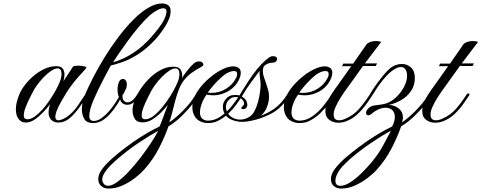

<svg xmlns="http://www.w3.org/2000/svg" viewBox="-20 -705 2794 1114"><path d="M130 6Q102 6 87 -15.5Q72 -37 72 -71Q72 -108 92 -157Q103 -184 125 -212.5Q147 -241 176 -265.5Q205 -290 238.5 -305.5Q272 -321 307 -321Q334 -321 344 -307Q354 -293 354 -273Q354 -254 348 -234L404 -319Q411 -324 435 -324Q453 -324 469.5 -320Q486 -316 479 -308Q471 -298 451.5 -277.5Q432 -257 409.5 -229Q387 -201 367 -170Q357 -153 337.5 -120Q318 -87 307 -57Q301 -39 301 -28Q301 -7 319 -7Q329 -7 346 -14.5Q363 -22 379 -35Q411 -61 435 -97.5Q459 -134 478 -162Q479 -163 480.5 -164Q482 -165 486 -165Q490 -165 492 -161.5Q494 -158 490 -153Q462 -111 435 -74.5Q408 -38 380 -16Q352 6 319 6Q293 6 277.5 -9.5Q262 -25 262 -52Q262 -64 264.5 -77Q267 -90 271 -101Q255 -80 231.5 -55Q208 -30 182 -12Q156 6 130 6ZM139 -13Q159 -13 181.5 -29Q204 -45 227 -70.5Q250 -96 269 -125Q285 -149 300.5 -176Q316 -203 326.5 -229Q337 -255 337 -276Q337 -308 314 -308Q298 -308 277 -294Q256 -280 234.5 -258Q213 -236 194.5 -210.5Q176 -185 165 -161Q162 -155 150.5 -132Q139 -109 128.5 -82Q118 -55 118 -35Q118 -13 139 -13Z M520 9Q483 9 469 -15Q455 -39 455 -70Q455 -91 459.5 -112Q464 -133 471 -150Q490 -196 519.5 -253.5Q549 -311 586.5 -372Q624 -433 667 -490Q710 -547 755 -592Q800 -637 844 -662Q884 -685 920 -685Q942 -685 956 -674.5Q970 -664 970 -640Q970 -630 967.5 -617Q965 -604 958 -589Q946 -561 925.5 -532Q905 -503 886 -481Q832 -422 780 -389.5Q728 -357 686.5 -343.5Q645 -330 623 -325Q621 -322 609 -299.5Q597 -277 580 -244.5Q563 -212 547 -178.5Q531 -145 521 -121Q511 -97 504.5 -74Q498 -51 498 -32Q498 -16 505.5 -9.5Q513 -3 523 -3Q546 -3 569 -19.5Q592 -36 611 -58Q635 -85 651.5 -111.5Q668 -138 670 -142Q662 -160 662 -186Q662 -208 669.5 -227.5Q677 -247 694 -247Q703 -247 709.5 -238Q716 -229 716 -215Q716 -203 712 -192Q710 -188 703 -173Q696 -158 691 -154Q689 -130 699 -120.5Q709 -111 720 -111Q733 -111 748 -122.5Q763 -134 779 -162Q781 -165 783.5 -165.5Q786 -166 787 -166Q790 -166 790.5 -160.5Q791 -155 791 -153Q768 -120 752.5 -108.5Q737 -97 718 -97Q703 -97 691.5 -105.5Q680 -114 677 -128Q669 -113 654 -90Q639 -67 618.5 -44Q598 -21 573.5 -6Q549 9 520 9ZM636 -344Q655 -348 689.5 -363Q724 -378 767.5 -408Q811 -438 856 -488Q874 -508 897.5 -538Q921 -568 933 -593Q946 -622 946 -638Q946 -657 928 -657Q912 -657 889.5 -644.5Q867 -632 849 -616Q818 -588 784 -547.5Q750 -507 719.5 -465Q689 -423 666.5 -390Q644 -357 636 -344Z M610 389Q584 389 567 374Q550 359 550 334Q550 322 555 307.5Q560 293 571 278Q591 250 629.5 215.5Q668 181 710 150Q756 115 798.5 88.5Q841 62 870.5 46.5Q900 31 905 29Q907 27 912.5 12.5Q918 -2 925 -20Q932 -38 937.5 -53.5Q943 -69 945 -74L954 -97Q936 -74 912.5 -50.5Q889 -27 862.5 -11Q836 5 808 5Q774 5 761.5 -16.5Q749 -38 749 -64Q749 -77 751.5 -89.5Q754 -102 757 -112Q766 -141 787.5 -176Q809 -211 840 -243.5Q871 -276 908.5 -297Q946 -318 986 -318Q1016 -318 1026.5 -303Q1037 -288 1037 -269Q1037 -265 1036.5 -261Q1036 -257 1035 -252Q1046 -269 1066.5 -295.5Q1087 -322 1106 -338Q1120 -349 1134 -349Q1145 -349 1152.5 -343.5Q1160 -338 1160 -331Q1160 -324 1150 -318Q1119 -302 1092 -282.5Q1065 -263 1044 -235Q1028 -213 1016 -181Q1004 -149 995 -114.5Q986 -80 978 -48.5Q970 -17 962 5Q978 -5 1006 -29Q1034 -53 1064.5 -87Q1095 -121 1117 -159Q1121 -164 1123 -165Q1125 -166 1127 -166Q1130 -166 1132.5 -163.5Q1135 -161 1134 -158Q1106 -109 1070 -69Q1034 -29 1003 -4Q972 21 958 27Q937 87 902.5 154.5Q868 222 814 282Q794 304 761.5 329Q729 354 690 371.5Q651 389 610 389ZM823 -13Q846 -13 871.5 -33Q897 -53 922.5 -84Q948 -115 969 -149Q990 -183 1003.5 -212Q1017 -241 1019 -256Q1020 -261 1020.5 -266.5Q1021 -272 1021 -276Q1021 -308 998 -308Q982 -308 961 -294Q940 -280 918.5 -258Q897 -236 878.5 -210.5Q860 -185 849 -161Q846 -155 834.5 -132Q823 -109 812.5 -82Q802 -55 802 -35Q802 -13 823 -13ZM607 373Q630 373 661.5 350Q693 327 727.5 290Q762 253 795 210Q828 167 855 126Q882 85 898 54Q884 61 855 78.5Q826 96 789 120.5Q752 145 714.5 174Q677 203 644.5 232.5Q612 262 592.5 289Q573 316 573 338Q573 348 579 357Q589 373 607 373Z M1186 9Q1160 9 1137 -3.5Q1114 -16 1103 -44Q1096 -62 1096 -85Q1096 -113 1107 -140Q1121 -173 1148 -205Q1175 -237 1208 -263Q1241 -289 1274 -304.5Q1307 -320 1333 -320Q1355 -320 1368 -308Q1377 -299 1377 -282Q1377 -260 1360.5 -231.5Q1344 -203 1314 -182Q1295 -169 1269.5 -160.5Q1244 -152 1216 -152Q1207 -152 1197.5 -153Q1188 -154 1179 -156Q1172 -148 1162.5 -130.5Q1153 -113 1146.5 -92Q1140 -71 1140 -52Q1141 -26 1154.5 -15.5Q1168 -5 1187 -5Q1225 -5 1260.5 -29.5Q1296 -54 1325 -90Q1354 -126 1374 -159Q1377 -163 1379 -163.5Q1381 -164 1382 -164Q1385 -164 1387.5 -161Q1390 -158 1388 -153Q1375 -132 1354.5 -103Q1334 -74 1306.5 -47.5Q1279 -21 1245 -4Q1232 3 1216.5 6Q1201 9 1186 9ZM1207 -166Q1254 -166 1292.5 -190.5Q1331 -215 1348 -250Q1353 -258 1354.5 -265Q1356 -272 1356 -276Q1356 -293 1337 -293Q1325 -293 1310.5 -287Q1296 -281 1285 -273Q1266 -259 1245.5 -238.5Q1225 -218 1209 -198.5Q1193 -179 1185 -168Q1190 -167 1196 -166.5Q1202 -166 1207 -166Z M1657 -165Q1660 -165 1662 -162Q1664 -159 1662 -153Q1615 -78 1555 -46.5Q1495 -15 1436 -4Q1412 2 1386 2Q1352 2 1322 -11Q1292 -24 1279 -54Q1273 -69 1273 -84Q1273 -106 1284.5 -122.5Q1296 -139 1309 -146Q1317 -151 1326.5 -152.5Q1336 -154 1346 -154Q1359 -154 1369 -151Q1372 -156 1387 -180.5Q1402 -205 1424 -238.5Q1446 -272 1470 -302Q1496 -334 1520 -355Q1544 -376 1555 -378Q1558 -379 1561 -379Q1564 -379 1566 -379Q1577 -379 1582.5 -374Q1588 -369 1588 -362Q1588 -355 1580.5 -348Q1573 -341 1559 -341Q1543 -341 1527 -332.5Q1511 -324 1508 -313Q1505 -304 1505 -293Q1505 -275 1511.5 -257Q1518 -239 1524 -221Q1530 -203 1535.5 -184Q1541 -165 1541 -143Q1541 -123 1535 -102Q1524 -60 1494 -34Q1530 -46 1571 -74Q1612 -102 1648 -159Q1651 -164 1653.5 -164.5Q1656 -165 1657 -165ZM1374 -11Q1387 -11 1401 -15Q1415 -19 1428 -28Q1446 -39 1458 -63Q1470 -87 1477.5 -115.5Q1485 -144 1488.5 -170Q1492 -196 1492 -211Q1492 -232 1488.5 -253Q1485 -274 1486 -294Q1464 -264 1436.5 -227Q1409 -190 1383 -145Q1395 -138 1403.5 -128.5Q1412 -119 1415 -99Q1416 -91 1410.5 -81.5Q1405 -72 1390 -72Q1380 -72 1380 -78Q1380 -83 1386 -87Q1396 -95 1396 -105Q1396 -111 1393 -117Q1386 -130 1373.5 -136Q1361 -142 1347 -142Q1327 -142 1313 -130Q1301 -120 1296 -108.5Q1291 -97 1291 -85Q1291 -66 1301 -49.5Q1311 -33 1325 -25Q1347 -11 1374 -11Z M1717 9Q1691 9 1668 -3.5Q1645 -16 1634 -44Q1627 -62 1627 -85Q1627 -113 1638 -140Q1652 -173 1679 -205Q1706 -237 1739 -263Q1772 -289 1805 -304.5Q1838 -320 1864 -320Q1886 -320 1899 -308Q1908 -299 1908 -282Q1908 -260 1891.5 -231.5Q1875 -203 1845 -182Q1826 -169 1800.5 -160.5Q1775 -152 1747 -152Q1738 -152 1728.5 -153Q1719 -154 1710 -156Q1703 -148 1693.5 -130.5Q1684 -113 1677.5 -92Q1671 -71 1671 -52Q1672 -26 1685.5 -15.5Q1699 -5 1718 -5Q1756 -5 1791.5 -29.5Q1827 -54 1856 -90Q1885 -126 1905 -159Q1908 -163 1910 -163.5Q1912 -164 1913 -164Q1916 -164 1918.5 -161Q1921 -158 1919 -153Q1906 -132 1885.5 -103Q1865 -74 1837.5 -47.5Q1810 -21 1776 -4Q1763 3 1747.5 6Q1732 9 1717 9ZM1738 -166Q1785 -166 1823.5 -190.5Q1862 -215 1879 -250Q1884 -258 1885.5 -265Q1887 -272 1887 -276Q1887 -293 1868 -293Q1856 -293 1841.5 -287Q1827 -281 1816 -273Q1797 -259 1776.5 -238.5Q1756 -218 1740 -198.5Q1724 -179 1716 -168Q1721 -167 1727 -166.5Q1733 -166 1738 -166Z M1942 7Q1913 7 1890.5 -9.5Q1868 -26 1868 -58Q1868 -75 1870 -88.5Q1872 -102 1879.5 -117.5Q1887 -133 1902.5 -157Q1918 -181 1945 -218L2018 -321H1964L1972 -336H2029L2109 -451Q2131 -467 2162 -467Q2177 -467 2192 -462L2097 -337H2168L2160 -322H2086L2003 -206Q1997 -198 1983 -178.5Q1969 -159 1953.5 -134Q1938 -109 1927 -84.5Q1916 -60 1916 -40Q1916 -7 1948 -7Q1965 -7 1986 -17Q2032 -37 2064.5 -74.5Q2097 -112 2127 -159Q2130 -163 2136 -163Q2139 -163 2141 -160Q2143 -157 2141 -153Q2123 -125 2101 -95Q2079 -65 2051.5 -40Q2024 -15 1990 -2Q1968 7 1942 7Z M1961 389Q1933 389 1916.5 374Q1900 359 1900 334Q1900 304 1925.5 271.5Q1951 239 1988 207.5Q2025 176 2060 150Q2106 115 2148.5 88.5Q2191 62 2220.5 46.5Q2250 31 2255 29Q2271 -2 2271 -26Q2271 -52 2256 -66Q2241 -80 2217 -80Q2189 -80 2158 -61Q2143 -51 2134.5 -43.5Q2126 -36 2117 -36Q2104 -36 2104 -50Q2104 -62 2115 -74Q2129 -91 2157.5 -94Q2186 -97 2206 -101Q2241 -108 2272 -135Q2303 -162 2322.5 -198Q2342 -234 2342 -266Q2342 -287 2333 -301.5Q2324 -316 2305 -316Q2283 -316 2252 -292Q2228 -273 2205.5 -245.5Q2183 -218 2166 -192.5Q2149 -167 2141 -153Q2139 -150 2135.5 -149.5Q2132 -149 2130 -149Q2127 -149 2126 -152Q2125 -155 2127 -159Q2139 -180 2158.5 -208Q2178 -236 2199.5 -262.5Q2221 -289 2239 -305Q2256 -320 2274.5 -327Q2293 -334 2311 -334Q2342 -334 2364.5 -313.5Q2387 -293 2387 -252Q2387 -209 2364.5 -176.5Q2342 -144 2307 -124Q2272 -104 2235 -96Q2268 -96 2293 -76Q2318 -56 2318 -24Q2318 -10 2312 5Q2328 -5 2356 -29Q2384 -53 2414.5 -87Q2445 -121 2467 -159Q2472 -166 2477 -166Q2480 -166 2482.5 -162.5Q2485 -159 2481 -153Q2453 -104 2417.5 -65.5Q2382 -27 2352 -3Q2322 21 2308 27Q2287 87 2252.5 154.5Q2218 222 2164 282Q2144 304 2111 329Q2078 354 2039 371.5Q2000 389 1961 389ZM1955 373Q1980 373 2011 353.5Q2042 334 2074 303Q2106 272 2134 239Q2175 190 2202 140.5Q2229 91 2248 54Q2233 61 2201 80.5Q2169 100 2128.5 127.5Q2088 155 2048 186.5Q2008 218 1978 249Q1951 276 1938.5 300.5Q1926 325 1926 343Q1926 373 1955 373Z M2504 7Q2475 7 2452.5 -9.5Q2430 -26 2430 -58Q2430 -75 2432 -88.5Q2434 -102 2441.5 -117.5Q2449 -133 2464.5 -157Q2480 -181 2507 -218L2580 -321H2526L2534 -336H2591L2671 -451Q2693 -467 2724 -467Q2739 -467 2754 -462L2659 -337H2730L2722 -322H2648L2565 -206Q2559 -198 2545 -178.5Q2531 -159 2515.5 -134Q2500 -109 2489 -84.5Q2478 -60 2478 -40Q2478 -7 2510 -7Q2527 -7 2548 -17Q2594 -37 2626.5 -74.5Q2659 -112 2689 -159Q2692 -163 2698 -163Q2701 -163 2703 -160Q2705 -157 2703 -153Q2685 -125 2663 -95Q2641 -65 2613.5 -40Q2586 -15 2552 -2Q2530 7 2504 7Z"/></svg>

Font: Fleur De Leah
Style: Regular
Weight: 400
Designer: Robert E. Leuschke
Foundry: Robert E. Leuschke
Version: Version 1.010; ttfautohint (v1.8.3)